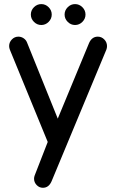

<svg xmlns="http://www.w3.org/2000/svg" viewBox="-20 -682 564 933"><path d="M129.9 -611.3Q129.9 -631.8 145 -647Q160.2 -662.1 180.7 -662.1Q201.2 -662.1 216.3 -647Q231.4 -631.8 231.4 -611.3Q231.4 -590.8 216.3 -575.7Q201.2 -560.5 180.7 -560.5Q160.2 -560.5 145 -575.7Q129.9 -590.8 129.9 -611.3ZM293.9 -611.3Q293.9 -631.8 309.1 -647Q324.2 -662.1 344.7 -662.1Q365.2 -662.1 380.4 -647Q395.5 -631.8 395.5 -611.3Q395.5 -590.8 380.4 -575.7Q365.2 -560.5 344.7 -560.5Q324.2 -560.5 309.1 -575.7Q293.9 -590.8 293.9 -611.3ZM145.5 186.5Q145.5 178.7 148.4 170.9L211.9 7.8L28.3 -439.5Q24.4 -449.2 24.4 -458Q24.4 -476.6 37.6 -490.2Q50.8 -503.9 69.3 -503.9Q83 -503.9 94.7 -496.1Q106.4 -488.3 111.3 -475.6L260.7 -105.5L413.1 -473.6Q426.8 -503.9 455.1 -503.9Q473.6 -503.9 486.8 -490.2Q500 -476.6 500 -458Q500 -449.2 497.1 -441.4L230.5 199.2Q216.8 230.5 188.5 230.5Q170.9 230.5 158.2 217.3Q145.5 204.1 145.5 186.5Z"/></svg>

Font: KTXP_ComRound
Style: Medium
Weight: 500
Version: Version 1.01;May 16, 2022;FontCreator 13.0.0.2683 64-bit